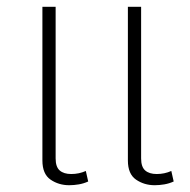

<svg xmlns="http://www.w3.org/2000/svg" viewBox="-20 -537 560 566"><path d="M184 9Q153 9 129 -7.5Q105 -24 105 -64V-517H144V-70Q144 -45 156 -34.5Q168 -24 190 -24Q213 -24 233 -33L240 -2Q227 4 212.5 6.5Q198 9 184 9ZM436 9Q405 9 381 -7.5Q357 -24 357 -64V-517H396V-70Q396 -45 408 -34.5Q420 -24 442 -24Q465 -24 485 -33L492 -2Q479 4 464.5 6.5Q450 9 436 9Z"/></svg>

Font: Noto Sans Thai UI ExtLt
Style: Regular
Weight: 200
Designer: Monotype Design Team
Foundry: Monotype Imaging Inc.
Version: Version 2.000;GOOG;noto-source:20170915:90ef993387c0